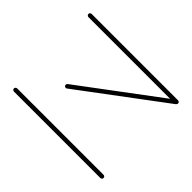

<svg xmlns="http://www.w3.org/2000/svg" viewBox="-136 -652 785 785"><g transform="rotate(-45 256.0 -260.0)"><path d="M40.7 -0.4Q37 -0.4 34.3 -3.1Q31.5 -5.9 31.5 -9.6V-509.3Q31.5 -513 34.3 -515.7Q37 -518.5 40.7 -518.5Q44.4 -518.5 47.2 -515.7Q50 -513 50 -509.3V-9.6Q50 -5.9 47.4 -3.1Q44.8 -0.4 40.7 -0.4ZM191.9 -370.4Q191.9 -374.4 194.6 -377Q197.4 -379.6 201.1 -379.6Q205.6 -379.6 208.5 -375.9L478.5 -15.2L463.7 -4.1L193.7 -364.8Q191.9 -367.4 191.9 -370.4ZM471.5 -0.4Q467.8 -0.4 465 -3.1Q462.2 -5.9 462.2 -9.6V-509.3Q462.2 -513 465 -515.7Q467.8 -518.5 471.5 -518.5Q475.2 -518.5 478 -515.7Q480.7 -513 480.7 -509.3V-9.6Q480.7 -5.9 478.1 -3.1Q475.6 -0.4 471.5 -0.4Z"/></g></svg>

Font: 26F Galaxy Hebrew Hairline
Style: Regular
Weight: 50
Designer: C₂₉H₂₅N₃O₅
Version: Version 1.000